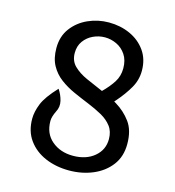

<svg xmlns="http://www.w3.org/2000/svg" viewBox="-108 -804 830 909"><g transform="rotate(15 307.0 -349.0)"><path d="M312 14Q248 14 195.5 -8.5Q143 -31 112 -73.8Q81 -116.5 81 -178Q81 -212 96.8 -251.5Q112.5 -291 165 -347Q181.5 -323 188.5 -294.2Q195.5 -265.5 181 -239Q174.5 -225.5 170.8 -213.5Q167 -201.5 167 -190Q167 -128 208.8 -93Q250.5 -58 312 -58Q376.5 -58 416.8 -91.8Q457 -125.5 457 -178Q457 -215.5 438 -240.5Q419 -265.5 387.5 -283Q356 -300.5 318.5 -315.8Q281 -331 243.5 -347.8Q206 -364.5 174.5 -388Q143 -411.5 124 -446Q105 -480.5 105 -531Q105 -588 135.2 -628.5Q165.5 -669 213.5 -690.5Q261.5 -712 315 -712Q371.5 -712 419 -690.5Q466.5 -669 495.2 -628.5Q524 -588 524 -531Q524 -485.5 501 -445.8Q478 -406 444 -367L435 -357L445 -351Q488 -325 517.5 -285Q547 -245 547 -178Q547 -116.5 514.5 -73.8Q482 -31 428.5 -8.5Q375 14 312 14ZM366 -390Q397.5 -421 416.8 -451.2Q436 -481.5 436 -519Q436 -559.5 418 -586.2Q400 -613 372.2 -626Q344.5 -639 315 -639Q285 -639 257.5 -626.2Q230 -613.5 212.5 -589.2Q195 -565 195 -531Q195 -492 219.8 -467.8Q244.5 -443.5 283.5 -426Q322.5 -408.5 366 -390Z"/></g></svg>

Font: Expletus Sans
Style: Regular
Weight: 400
Designer: Jasper de Waard
Foundry: Designtown
Version: Version 7.500